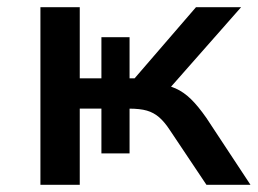

<svg xmlns="http://www.w3.org/2000/svg" viewBox="-20 -512 716 532"><path d="M92 0V-492H201V-295H261V-409H339V-295H353L523 -492H648L433 -248L412 -280Q444 -277 466.5 -267Q489 -257 509 -237.5Q529 -218 552 -185L674 0H552L451 -151Q436 -174 421 -187Q406 -200 387 -205.5Q368 -211 337 -211H319L339 -229V-87H261V-211H201V0Z"/></svg>

Font: Nunito Sans 10pt SemiExpanded SemiBold
Style: Regular
Weight: 600
Width: 6
Designer: Vernon Adams
Foundry: Vernon Adams
Version: Version 3.101;gftools[0.9.27]